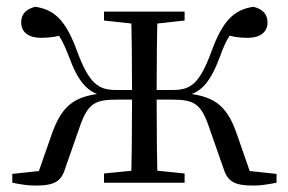

<svg xmlns="http://www.w3.org/2000/svg" viewBox="-20 -551 870 579"><path d="M17.1 0C39.4 4.6 63.7 8.6 85.7 8.6C145.7 8.6 165.4 -3.7 177.9 -46.9L221.9 -172.6C246 -240.2 268.2 -250.6 333.2 -250.6H415.2V-279.6H330.8C277.5 -279.6 249.5 -297.5 213.4 -394.1C178.9 -489.5 144.9 -521.8 86.4 -530.6C58.2 -523.4 43.9 -508.4 43.9 -483.8C43.9 -453.6 66.4 -436.9 103.9 -436.9C133.3 -436.9 154.2 -441.1 176.7 -448.4L128.6 -479.2C154.4 -452.1 168.2 -431.7 186.9 -382.7C216.7 -301.3 245.2 -270.4 297 -260.6L300.6 -270.6C208.7 -263.2 169.5 -237.3 138 -151.8L89.6 -13.4L144.8 -40.3L17.1 -26.6ZM813.9 0V-26.6L686.3 -40.3L740.6 -13.4L692.5 -151.8C661.8 -237.3 621.6 -263.2 529.6 -270.6L533.4 -260.6C586.9 -270.4 613.7 -301.3 644.3 -382.7C661.5 -431.7 676.1 -452.1 701.9 -479.2L656.2 -448.4C677.9 -441.1 697 -436.9 726.6 -436.9C763.9 -436.9 786.7 -453.6 786.7 -483.1C786.7 -508.4 772.3 -523.4 744.3 -530.6C685.8 -521.8 651.5 -489.5 617.1 -394.1C581 -297.5 555 -279.6 500.5 -279.6H415.2V-250.6H498C562.3 -250.6 585.1 -240.2 608.6 -172.6L652.6 -46.9C665.8 -3.7 684.8 8.6 745.8 8.6C766.5 8.6 790.9 4.6 813.9 0ZM374.9 0H455.5C453.5 -48.6 452.3 -160.1 452.3 -256.6V-274C452.3 -355.1 453.5 -467.4 455.5 -516H374.9C377.2 -467.4 378.2 -355.1 378.2 -274V-256.6C378.2 -160.1 377.2 -48.6 374.9 0ZM293.6 0H536.7V-27.8L431.3 -38.6H401.2L293.6 -27.8ZM293.6 -489.1 401.2 -477.4H431.3L536.7 -489.1V-516H293.6Z"/></svg>

Font: Source Han Serif CN VF
Style: Regular
Weight: 250
Designer: Ryoko NISHIZUKA 西塚涼子 (kana & ideographs); Frank Grießhammer (Latin, Greek & Cyrillic); Wenlong ZHANG 张文龙 (bopomofo); San
Foundry: Adobe
Version: Version 2.002;hotconv 1.1.0;makeotfexe 2.6.0